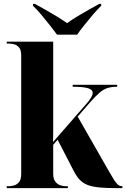

<svg xmlns="http://www.w3.org/2000/svg" viewBox="-20 -976 656 996"><path d="M15 0V-10H26Q39 -10 54 -14.5Q69 -19 79.5 -32.5Q90 -46 90 -74V-690Q90 -716 79.5 -729Q69 -742 54 -746Q39 -750 26 -750H15V-760H256V-334Q256 -311 256 -287Q256 -263 255 -239L433 -443Q461 -476 461 -494Q461 -511 436 -518.5Q411 -526 357 -526V-536H588V-526Q561 -526 540 -520Q519 -514 498 -496.5Q477 -479 447 -445L383 -371L550 -79Q575 -35 587 -22.5Q599 -10 613 -10H615V0H590Q534 0 496.5 -3.5Q459 -7 434.5 -16.5Q410 -26 393 -44Q376 -62 361 -92L279 -251L256 -225V-75Q256 -47 267.5 -33Q279 -19 294 -14.5Q309 -10 320 -10H332V0ZM276 -796Q259 -819 237.5 -846.5Q216 -874 193.5 -900.5Q171 -927 151 -946V-956H161Q184 -943 214.5 -926Q245 -909 275 -890.5Q305 -872 328 -856Q350 -872 380.5 -890.5Q411 -909 441.5 -926Q472 -943 495 -956H505V-946Q485 -927 462.5 -900.5Q440 -874 418 -846.5Q396 -819 380 -796Z"/></svg>

Font: Noto Serif Display SemiCondensed ExtraBold
Style: Regular
Weight: 800
Width: 4
Designer: Monotype Design Team
Foundry: Monotype Imaging Inc.
Version: Version 2.009